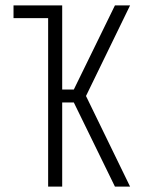

<svg xmlns="http://www.w3.org/2000/svg" viewBox="-20 -690 590 710"><path d="M158 0V-623H30V-670H210V-359H253L405 -670H461L298 -335L461 0H405L253 -311H210V0Z"/></svg>

Font: Lode Dark
Style: Regular
Weight: 400
Monospace: yes
Designer: Belleve Invis
Foundry: Belleve Invis
Version: Version 29.2.0; ttfautohint (v1.8.3)